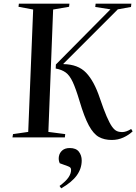

<svg xmlns="http://www.w3.org/2000/svg" viewBox="-20 -750 744 1048"><path d="M590 14Q549 14 519.5 -2.5Q490 -19 465 -65Q440 -111 414 -199Q394 -266 377 -302.5Q360 -339 338.5 -354.5Q317 -370 284 -376L285 -398L583 -699L500 -712L502 -730H697L695 -712L623 -699L326 -402V-400Q406 -399 450 -353Q494 -307 525 -214Q546 -152 562 -115Q578 -78 591 -59.5Q604 -41 617 -35Q630 -29 646 -29Q669 -29 696 -46L704 -33Q683 -13 653.5 0.5Q624 14 590 14ZM48 0 51 -18 134 -30 161 -698 81 -713 83 -730H359L357 -713L270 -698L244 -30L336 -18L334 0ZM314 278 305 265Q340 239 354 218Q368 197 368 178Q368 170 364.5 165.5Q361 161 350 157L306 141Q298 123 301.5 103.5Q305 84 320 71Q335 58 361 58Q395 58 410.5 78Q426 98 426 126Q426 170 399 207.5Q372 245 314 278Z"/></svg>

Font: Literata 72pt Medium
Style: Italic
Weight: 500
Italic angle: -2°
Designer: Latin by Veronika Burian and Jose Scaglione. Greek by Irene Vlachou. Cyrillic by Vera Evstafieva
Foundry: TypeTogether
Version: Version 3.002